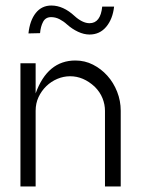

<svg xmlns="http://www.w3.org/2000/svg" viewBox="-20 -677 548 695"><path d="M109 -448V-339Q152 -458 253 -458Q287 -458 316.5 -443Q346 -428 368.5 -403Q391 -378 404 -345Q417 -312 417 -276V-2H360V-276Q360 -299 351 -321.5Q342 -344 323 -363Q282 -401 234 -401Q210 -401 187.5 -391.5Q165 -382 147.5 -365Q130 -348 119.5 -325.5Q109 -303 109 -276V-2H54V-448ZM83 -556Q88 -603 109.5 -630Q131 -657 166 -657Q209 -657 250 -619Q263 -607 277 -600Q291 -593 304 -593Q344 -593 350 -653H393Q388 -608 364.5 -580Q341 -552 304 -552Q284 -552 262.5 -562Q241 -572 222 -589Q210 -600 195.5 -607.5Q181 -615 165 -615Q145 -615 136 -598Q127 -581 125 -557Z"/></svg>

Font: Fundamental  Brigade Scvhlank
Style: Regular
Weight: 100
Designer: Peter Wiegel, original typeface by Arno Drescher 1935
Foundry: Peter Wiegel
Version: Version 0.000 2012 initial release